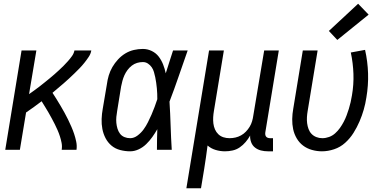

<svg xmlns="http://www.w3.org/2000/svg" viewBox="-20 -799 2040 1024"><path d="M8 0 95 -530H174L135 -297Q149 -307 163 -317Q177 -327 190.5 -337.5Q204 -348 217 -358.5Q230 -369 243.5 -380Q257 -391 269.5 -402Q282 -413 294.5 -424.5Q307 -436 319 -448Q331 -460 342.5 -473Q354 -486 364 -500Q374 -514 377 -530H467Q464 -512 453 -495.5Q442 -479 430 -464Q418 -449 404.5 -435Q391 -421 377 -407.5Q363 -394 348.5 -380.5Q334 -367 319.5 -354.5Q305 -342 290 -329.5Q275 -317 260 -304Q271 -287 282 -269.5Q293 -252 303.5 -234Q314 -216 324 -198Q334 -180 343 -161.5Q352 -143 360.5 -123.5Q369 -104 375.5 -84.5Q382 -65 386.5 -43.5Q391 -22 388 0H309Q312 -19 308.5 -37Q305 -55 299.5 -72Q294 -89 287 -105Q280 -121 272 -137Q264 -153 255.5 -168.5Q247 -184 238.5 -199Q230 -214 220.5 -229Q211 -244 202 -259Q182 -244 161 -228.5Q140 -213 119 -199L86 0Z M674 8Q647 8 620.5 1Q594 -6 574.5 -22.5Q555 -39 543 -62Q531 -85 526 -111Q521 -137 522 -164.5Q523 -192 528 -219L550 -349Q553 -373 560 -396.5Q567 -420 579.5 -441.5Q592 -463 609.5 -482Q627 -501 648.5 -514Q670 -527 694 -532.5Q718 -538 742 -538Q767 -538 789.5 -527Q812 -516 826.5 -497Q841 -478 850 -455Q859 -432 864 -408Q874 -439 883.5 -469.5Q893 -500 903 -530H981Q957 -462 933.5 -393.5Q910 -325 884 -257Q888 -193 890 -128.5Q892 -64 896 0H817Q817 -28 817.5 -55.5Q818 -83 819 -110Q807 -89 792.5 -68.5Q778 -48 760 -30.5Q742 -13 719.5 -2.5Q697 8 674 8ZM674 -62Q695 -62 714 -76.5Q733 -91 746 -109Q759 -127 769 -147Q779 -167 788 -187.5Q797 -208 804.5 -228.5Q812 -249 819 -270Q819 -284 818.5 -299Q818 -314 816.5 -328.5Q815 -343 813 -358Q811 -373 808 -387Q805 -401 801 -415Q797 -429 789 -440.5Q781 -452 769 -460Q757 -468 742 -468Q726 -468 711 -463.5Q696 -459 683 -449Q670 -439 660 -425.5Q650 -412 643.5 -397.5Q637 -383 633 -368Q629 -353 626 -338L605 -208Q602 -192 600.5 -175.5Q599 -159 600.5 -143.5Q602 -128 606.5 -113Q611 -98 620 -86Q629 -74 643.5 -68Q658 -62 674 -62Z M974 205 1095 -530H1174L1121 -208Q1118 -191 1117 -174Q1116 -157 1118 -140.5Q1120 -124 1126.5 -109Q1133 -94 1144.5 -83Q1156 -72 1171.5 -67Q1187 -62 1204 -62Q1220 -62 1235.5 -65.5Q1251 -69 1265.5 -77Q1280 -85 1291.5 -97Q1303 -109 1311.5 -123Q1320 -137 1324.5 -152.5Q1329 -168 1331 -183L1389 -530H1467L1395 -93Q1394 -87 1395 -80.5Q1396 -74 1399.5 -70Q1403 -66 1408.5 -64Q1414 -62 1421 -62H1436V8H1409Q1390 8 1372 3.5Q1354 -1 1340 -12Q1326 -23 1319.5 -40.5Q1313 -58 1314 -76Q1304 -58 1290 -41.5Q1276 -25 1258.5 -13Q1241 -1 1220.5 3.5Q1200 8 1180 8Q1154 8 1129.5 0.5Q1105 -7 1087 -23Q1083 8 1078.5 39.5Q1074 71 1069 102L1052 205Z M1697 8Q1670 8 1643.5 0.5Q1617 -7 1596.5 -22.5Q1576 -38 1562.5 -61Q1549 -84 1543.5 -110Q1538 -136 1538.5 -164Q1539 -192 1544 -219L1595 -530H1674L1621 -208Q1618 -191 1617 -174.5Q1616 -158 1618 -142Q1620 -126 1625.5 -111Q1631 -96 1641.5 -85Q1652 -74 1667 -68Q1682 -62 1699 -62Q1717 -62 1735 -68.5Q1753 -75 1767.5 -88Q1782 -101 1793 -116.5Q1804 -132 1813 -149Q1822 -166 1828.5 -183.5Q1835 -201 1840.5 -218.5Q1846 -236 1850 -254Q1854 -272 1857 -290Q1867 -348 1865 -405Q1863 -462 1851 -519L1927 -533Q1941 -471 1943 -407.5Q1945 -344 1934 -279Q1929 -246 1920 -214.5Q1911 -183 1897.5 -151.5Q1884 -120 1865.5 -90.5Q1847 -61 1821 -37.5Q1795 -14 1762 -3Q1729 8 1697 8ZM1779 -586 1734 -634 1890 -779 1946 -721Z"/></svg>

Font: Iosevka Curly Oblique
Style: Regular
Weight: 400
Italic angle: -9°
Monospace: yes
Designer: Belleve Invis
Foundry: Belleve Invis
Version: Version 11.1.0; ttfautohint (v1.8.3)